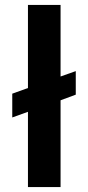

<svg xmlns="http://www.w3.org/2000/svg" viewBox="-20 -763 359 783"><path d="M94 0V-307L30 -284V-381L94 -404V-743H227V-451L289 -473V-377L227 -354V0Z"/></svg>

Font: Saira Expanded SemiBold
Style: Regular
Weight: 600
Width: 7
Designer: Hector Gatti with collaboration of the Omnibus-Type team
Foundry: Omnibus-Type
Version: Version 1.100; ttfautohint (v1.8.3)